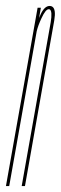

<svg xmlns="http://www.w3.org/2000/svg" viewBox="-56 -626 205 646"><path d="M-36 0 70.5 -600H81.5L75.5 -565.5Q78 -572.5 81.5 -579.5Q94.5 -606 111 -606Q116.5 -606 120 -603.5Q133 -595 126.5 -557Q117.5 -507.5 101.5 -416L28 0H17L91.5 -421Q106.5 -505.5 114.5 -550.5Q121 -589.5 111 -594.5Q109.5 -595 108 -595Q97.5 -595 83.5 -564.5Q72 -540 67.5 -521L-25 0Z"/></svg>

Font: Anybody UltraCondensed Thin
Style: Italic
Weight: 100
Width: 1
Italic angle: -10°
Designer: Tyler Finck
Foundry: Etcetera Type Company
Version: Version 1.010; ttfautohint (v1.8.3) -l 8 -r 50 -G 200 -x 14 